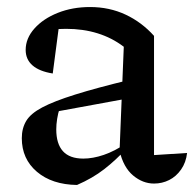

<svg xmlns="http://www.w3.org/2000/svg" viewBox="-20 -516 556 546"><path d="M418 6Q386 6 358.5 -17Q331 -40 320 -87L332 -383Q265 -434 168 -434Q149 -434 131 -432Q113 -430 97 -426L149 -452L130 -307Q92 -313 72.5 -330Q53 -347 53 -374Q53 -407 78 -435Q103 -463 144.5 -479.5Q186 -496 236 -496Q291 -496 337 -474.5Q383 -453 418 -414V-75L512 -81Q509 -54 495 -34Q481 -14 461 -4Q441 6 418 6ZM199 10Q128 9 85 -27.5Q42 -64 42 -123Q42 -151 54.5 -172Q67 -193 100 -210.5Q133 -228 193.5 -247Q254 -266 349 -289V-237L120 -195L150 -209Q145 -194 142.5 -178Q140 -162 140 -148Q140 -107 159 -86Q178 -65 217 -65Q244 -65 275 -75.5Q306 -86 340 -109V-94Q310 -61 276.5 -35Q243 -9 199 10Z"/></svg>

Font: Piazzolla 24pt Medium
Style: Regular
Weight: 500
Designer: Juan Pablo del Peral
Foundry: Huerta Tipografica
Version: Version 2.005